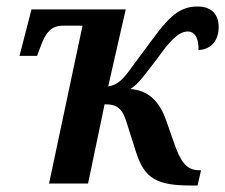

<svg xmlns="http://www.w3.org/2000/svg" viewBox="-20 -565 693 591"><path d="M568 6H588L599 -41H593C552 -41 535 -70 515 -127L492 -193C470 -256 435 -287 381 -291C406 -306 425 -334 465 -386C500 -435 528 -468 558 -468C583 -468 592 -441 591 -411C632 -413 653 -442 653 -482C653 -519 633 -545 588 -545C524 -545 492 -502 433 -422L387 -360C359 -320 341 -303 313 -299L367 -536H77L40 -393H94L105 -422C121 -466 138 -486 175 -486H234L131 0H251L302 -244C344 -244 358 -229 372 -181L399 -96C425 -15 463 6 568 6Z"/></svg>

Font: Noto Serif Condensed SemiBold
Style: Italic
Weight: 600
Width: 3
Italic angle: -12°
Designer: Monotype Design Team
Foundry: Monotype Imaging Inc.
Version: Version 2.014